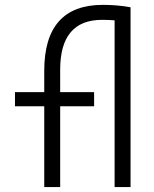

<svg xmlns="http://www.w3.org/2000/svg" viewBox="-20 -762 626 782"><path d="M160.2 0V-329.1H41V-386.7H160.2V-473.6Q160.2 -742.2 398.9 -742.2Q458 -742.2 511.7 -732.4V0H446.8V-679.2Q420.4 -681.2 396 -681.2Q225.1 -681.2 225.1 -478.5V-386.7H363.3V-329.1H225.1V0Z"/></svg>

Font: CaskaydiaMono NF Light
Style: Regular
Weight: 300
Designer: Aaron Bell
Foundry: Saja Typeworks
Version: Version 2111.001; ttfautohint (v1.8.4);Nerd Fonts 3.1.1